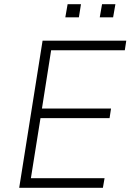

<svg xmlns="http://www.w3.org/2000/svg" viewBox="-20 -900 634 920"><path d="M72 0 184 -705H585L578 -659H225L181 -380H512L505 -334H174L128 -46H481L473 0ZM458 -817 469 -880H533L522 -817ZM293 -817 304 -880H368L358 -817Z"/></svg>

Font: Nunito Sans 7pt SemiCondensed ExtraLight
Style: Italic
Weight: 250
Width: 4
Italic angle: -9°
Designer: Vernon Adams
Foundry: Vernon Adams
Version: Version 3.101;gftools[0.9.27]